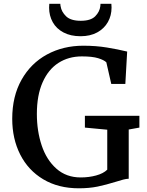

<svg xmlns="http://www.w3.org/2000/svg" viewBox="-20 -996 786 1027"><path d="M45.4 0ZM243.7 -975.6H302.7Q302.7 -968.3 304.2 -962.4Q308.6 -933.1 333.5 -908.9Q358.4 -884.8 412.1 -884.8Q465.3 -884.8 489.3 -908.9Q513.2 -933.1 516.6 -962.9Q517.6 -968.8 517.6 -975.6H575.7Q576.7 -968.8 576.7 -955.6Q576.7 -912.6 556.9 -877.7Q537.1 -842.8 499.8 -822.5Q462.4 -802.2 411.1 -802.2Q357.9 -802.2 319.8 -822.3Q281.7 -842.3 262.2 -877.2Q242.7 -912.1 242.7 -955.1Q242.7 -968.8 243.7 -975.6ZM425.8 -751.5Q493.2 -751.5 551.5 -741.9Q609.9 -732.4 660.2 -720.2L650.4 -546.9H575.2L548.8 -662.6Q536.6 -674.8 505.4 -684.6Q474.1 -694.3 418 -694.3Q346.7 -694.3 292.5 -659.4Q238.3 -624.5 207.8 -555.4Q177.2 -486.3 177.2 -386.7Q177.2 -295.4 202.9 -218.3Q228.5 -141.1 281.5 -94Q334.5 -46.9 411.6 -46.9Q455.6 -46.9 494.1 -57.4Q532.7 -67.9 553.7 -88.4V-302.2L434.1 -313.5V-376.5H725.6V-313.5L668.5 -303.2V-40Q655.8 -39.6 639.4 -35.4Q623 -31.2 598.6 -23.4Q546.9 -7.3 502 2Q457 11.2 401.9 11.2Q292 11.2 211.4 -36.9Q130.9 -85 88.1 -169.4Q45.4 -253.9 45.4 -360.4Q45.4 -481 95.2 -569.3Q145 -657.7 231.4 -704.6Q317.9 -751.5 425.8 -751.5Z"/></svg>

Font: Merriweather
Style: Regular
Weight: 400
Designer: Eben Sorkin
Foundry: Eben Sorkin
Version: Version 1.584; ttfautohint (v1.6)